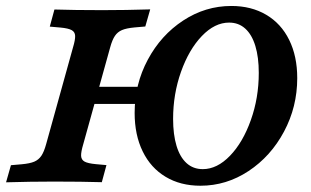

<svg xmlns="http://www.w3.org/2000/svg" viewBox="-39 -602 1026 634"><path d="M240.8 -315.3H469.7L451.9 -258.9H223.9ZM-19 0 -2.9 -56.5 32.8 -59.6Q59.6 -62 74.2 -68.2Q88.7 -74.4 97.6 -87.6Q106.4 -100.7 113.3 -125.8L202 -445.2Q209.7 -470.7 209.1 -483.6Q208.6 -496.5 197.7 -502.5Q186.7 -508.6 160.8 -511L125.4 -514.1L140.7 -570.6Q207.7 -568.5 297 -568.5H298.4H300.3Q375.6 -568.5 457 -571L440.8 -514.5L405.2 -511.4Q378.4 -508.9 363.8 -502.7Q349.2 -496.5 340.4 -483.4Q331.5 -470.3 324.7 -445.2L235.9 -125.8Q228.3 -100.3 228.8 -87.4Q229.4 -74.4 240.3 -68.4Q251.2 -62.4 277.2 -60L312.5 -56.8L297.2 -0.4Q230.7 -2.4 141 -2.4H139.5H137.7Q62.4 -2.4 -19 0ZM405.6 -229.1Q405.6 -323.9 449.1 -405Q492.5 -486.1 565.9 -534.2Q639.2 -582.3 725.1 -582.3Q790.8 -582.3 840.1 -553.2Q889.4 -524.1 915.9 -470.2Q942.5 -416.3 942.5 -344Q942.5 -249.2 898.8 -167.4Q855.2 -85.7 781.8 -37.2Q708.4 11.3 623 11.3Q556.8 11.3 507.8 -18.2Q458.7 -47.6 432.2 -102Q405.6 -156.3 405.6 -229.1ZM815.5 -361.2Q815.5 -413 804.2 -450.2Q792.9 -487.5 771 -507.4Q749.1 -527.4 717.5 -527.4Q670.1 -527.4 627.5 -483Q584.9 -438.6 558.7 -364.9Q532.6 -291.3 532.6 -209.4Q532.6 -157.7 543.9 -120.4Q555.2 -83.1 577.1 -63.3Q599 -43.5 630.6 -43.5Q677.9 -43.5 720.6 -87.8Q763.2 -132 789.3 -205.5Q815.5 -278.9 815.5 -361.2Z"/></svg>

Font: Playfair Micro SmCond SmLight
Style: Italic
Weight: 360
Width: 4
Italic angle: -15.6°
Designer: Claus Eggers Sørensen
Foundry: Claus Eggers Sørensen
Version: Version 2.203;Glyphs 3.3 (3326)